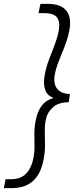

<svg xmlns="http://www.w3.org/2000/svg" viewBox="-68 -832 394 998"><path d="M-47.9 146 -39.1 99.6H-10.3Q40 99.6 68.1 69.8Q96.2 40 105.5 -9.3Q111.8 -41.5 111.3 -73Q110.8 -104.5 110.6 -137.9Q110.4 -171.4 118.2 -209Q127.4 -254.9 149.4 -283.2Q171.4 -311.5 206.5 -321.3V-325.2Q176.8 -335.4 166.3 -366.7Q155.8 -397.9 165 -446.3Q172.4 -484.4 186.8 -522.5Q201.2 -560.5 215.3 -596.9Q229.5 -633.3 235.8 -665.5Q243.7 -703.6 236.8 -725.1Q230 -746.6 210.7 -755.1Q191.4 -763.7 162.1 -763.7H132.3L142.1 -812H181.2Q248 -812 276.9 -776.4Q305.7 -740.7 292 -672.4Q284.7 -633.3 269 -593.3Q253.4 -553.2 238 -514.9Q222.7 -476.6 216.3 -442.4Q211.9 -418.5 216.8 -396.2Q221.7 -374 240.5 -359.4Q259.3 -344.7 295.4 -343.3L289.6 -300.8Q234.4 -299.8 206.5 -273.9Q178.7 -248 171.4 -215.8Q164.1 -184.1 164.8 -150.4Q165.5 -116.7 166 -80.3Q166.5 -43.9 158.7 -3.4Q149.9 42.5 132.8 71.8Q115.7 101.1 93.3 117.2Q70.8 133.3 44.7 139.6Q18.6 146 -8.8 146Z"/></svg>

Font: Reddit Sans Light
Style: Italic
Weight: 300
Italic angle: -11.25°
Designer: Stephen Hutchings
Version: Version 1.013